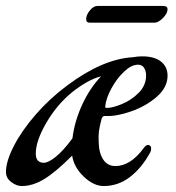

<svg xmlns="http://www.w3.org/2000/svg" viewBox="-32 -610 589 644"><path d="M319 -221Q312 -221 309 -212Q302 -186 300 -171Q298 -156 299 -133Q300 -96 314.5 -74.5Q329 -53 355 -53Q405 -53 449 -112Q457 -124 465 -124Q469 -124 472 -120.5Q475 -117 475 -112Q475 -104 472 -99Q443 -46 403.5 -16Q364 14 316 14Q282 14 249 -17.5Q216 -49 210 -88Q155 -33 116.5 -9.5Q78 14 41 14Q23 14 5.5 0.5Q-12 -13 -12 -33Q-12 -69 14.5 -120.5Q41 -172 88 -226Q135 -280 193 -323Q312 -412 413 -418Q430 -421 445 -421Q486 -421 508 -403.5Q530 -386 530 -356Q530 -317 494 -285.5Q458 -254 408 -236.5Q358 -219 322 -221ZM431 -393Q409 -393 384.5 -370Q360 -347 342 -314Q324 -281 321 -254Q320 -250 322 -249Q324 -248 327 -248Q345 -248 377 -261Q409 -274 434 -299.5Q459 -325 458 -360Q457 -374 450.5 -383.5Q444 -393 431 -393ZM307 -354Q263 -343 209 -300Q158 -258 123 -197.5Q88 -137 88 -95Q88 -64 115 -64Q130 -64 155 -84Q180 -104 211 -146Q218 -203 243.5 -258.5Q269 -314 307 -354ZM257 -546Q257 -560 269.5 -575Q282 -590 294 -590H516Q530 -590 530 -579Q530 -565 514.5 -549.5Q499 -534 487 -534H268Q257 -534 257 -546Z"/></svg>

Font: EB Garamond Medium
Style: Italic
Weight: 500
Italic angle: -17.2°
Designer: Georg Duffner and Octavio Pardo
Foundry: Georg Duffner
Version: Version 1.000